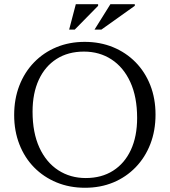

<svg xmlns="http://www.w3.org/2000/svg" viewBox="-20 -878 802 908"><path d="M380.5 -680Q453.5 -680 514.8 -654.8Q576 -629.5 621 -583.8Q666 -538 690.8 -475Q715.5 -412 715.5 -336Q715.5 -260 691 -196.8Q666.5 -133.5 621.5 -87Q576.5 -40.5 515.8 -15.2Q455 10 382 10Q309 10 247.8 -15.2Q186.5 -40.5 141.5 -86.2Q96.5 -132 71.8 -195.2Q47 -258.5 47 -334Q47 -410 71.5 -473.2Q96 -536.5 141 -583Q186 -629.5 247 -654.8Q308 -680 380.5 -680ZM385.5 -36Q460.5 -36 515 -70.8Q569.5 -105.5 599 -169.2Q628.5 -233 628.5 -320Q628.5 -420 596.2 -490Q564 -560 507.2 -597Q450.5 -634 377 -634Q302 -634 247.5 -599.2Q193 -564.5 163.5 -500.8Q134 -437 134 -350Q134 -250.5 166.2 -180.2Q198.5 -110 255.5 -73Q312.5 -36 385.5 -36ZM427 -738 502 -858H617.5V-850.5L459.5 -738ZM307 -738 338.5 -858H444V-850.5L333.5 -738Z"/></svg>

Font: Newsreader 16pt
Style: Regular
Weight: 400
Designer: Hugues Gentile
Foundry: Production Type
Version: Version 1.003